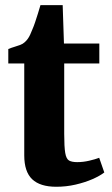

<svg xmlns="http://www.w3.org/2000/svg" viewBox="-20 -722 440 752"><path d="M200.5 9.5Q137 9.5 106 -20Q75 -49.5 75 -113.5V-473.5H12.5V-530Q24.5 -535 36.5 -538.5Q48.5 -542 59 -546Q69.5 -550 76 -556Q83.5 -562.5 88.5 -569.5Q93.5 -576.5 97.8 -585.5Q102 -594.5 106.5 -606Q112 -618.5 117.5 -634.8Q123 -651 128.5 -668.8Q134 -686.5 138.5 -702H225.5L230.5 -551.5H369V-473.5H231.5V-197.5Q231.5 -146.5 235.5 -123Q239.5 -99.5 250.5 -93.2Q261.5 -87 282.5 -87Q305.5 -87 329.2 -92.5Q353 -98 368.5 -104L388.5 -46.5Q371 -33 341.8 -20.2Q312.5 -7.5 276 1Q239.5 9.5 200.5 9.5Z"/></svg>

Font: Merriweather 28pt ExtraBold
Style: Regular
Weight: 800
Version: Version 2.100